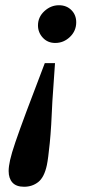

<svg xmlns="http://www.w3.org/2000/svg" viewBox="-20 -515 336 733"><path d="M190 -274 180 -129Q176 -29 170 31Q164 91 159 115Q149 162 126 180Q103 198 72 198Q42 198 27.5 182Q13 166 13 138Q13 121 18.5 96Q24 71 39 27Q54 -17 81 -89.5Q108 -162 151 -274ZM271 -430Q271 -397 247 -374Q223 -351 191 -351Q162 -351 143.5 -371Q125 -391 125 -418Q125 -450 149.5 -472.5Q174 -495 205 -495Q234 -495 252.5 -476.5Q271 -458 271 -430Z"/></svg>

Font: Source Serif Pro SemiBold
Style: Italic
Weight: 600
Italic angle: -12°
Designer: Frank Grießhammer
Foundry: Adobe Systems Incorporated
Version: Version 3.001;hotconv 1.0.111;makeotfexe 2.5.65597